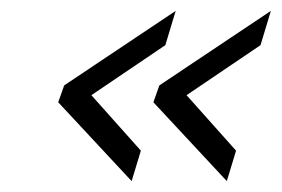

<svg xmlns="http://www.w3.org/2000/svg" viewBox="-20 -422 518 353"><path d="M478 -402 273 -265 262 -234 397 -89 414 -145 323 -247 459 -339ZM303 -402 98 -265 87 -234 222 -89 239 -145 148 -247 284 -339Z"/></svg>

Font: Titillium Web
Style: Light Italic
Weight: 300
Italic angle: -13°
Version: Version 1.001;PS 57.000;hotconv 1.0.70;makeotf.lib2.5.55311